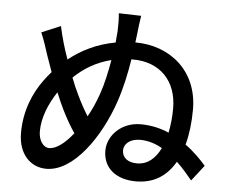

<svg xmlns="http://www.w3.org/2000/svg" viewBox="-55 -853 1110 938"><g transform="rotate(5 500.0 -383.5)"><path d="M474 -558C464 -500 451 -439 433 -388C419 -348 402 -309 382 -274C363 -304 345 -337 327 -375C316 -397 304 -425 292 -456C340 -503 401 -540 474 -558ZM214 -702 121 -663C141 -615 148 -589 160 -553L188 -474C175 -459 163 -444 152 -429C102 -361 65 -272 65 -165C65 -60 127 -1 203 -1C336 -1 461 -180 522 -361C544 -426 560 -499 571 -570H576C713 -571 795 -482 795 -349C795 -308 791 -267 783 -229C742 -247 695 -258 644 -258C548 -258 483 -187 483 -115C483 -29 547 22 645 22C734 22 796 -21 836 -91C867 -62 893 -30 913 -6L973 -83C947 -113 913 -148 871 -178C885 -230 892 -289 892 -352C892 -541 754 -654 583 -654L589 -702C591 -721 595 -757 600 -786L490 -789C493 -760 493 -742 492 -703L487 -645C396 -629 320 -590 260 -542C241 -594 225 -650 214 -702ZM757 -151C732 -100 695 -66 642 -66C596 -66 569 -89 569 -124C569 -154 597 -182 648 -182C687 -182 724 -170 757 -151ZM325 -186C285 -135 243 -103 208 -103C179 -103 156 -137 156 -181C156 -247 184 -316 225 -378C238 -347 250 -319 262 -295C283 -253 304 -216 325 -186Z"/></g></svg>

Font: Noto Sans CJK SC Medium
Style: Regular
Weight: 500
Designer: Ryoko NISHIZUKA 西塚涼子 (kana, bopomofo & ideographs); Paul D. Hunt (Latin, Greek & Cyrillic); Sandoll Communications 산돌커뮤니
Foundry: Adobe
Version: Version 2.004;hotconv 1.0.118;makeotfexe 2.5.65603